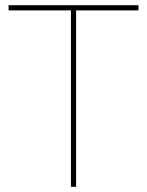

<svg xmlns="http://www.w3.org/2000/svg" viewBox="-20 -719 566 739"><path d="M13 -699V-679H253V0H273V-679H513V-699Z"/></svg>

Font: Montserrat Thin
Style: Regular
Weight: 250
Designer: Julieta Ulanovsky
Foundry: Julieta Ulanovsky
Version: Version 4.000